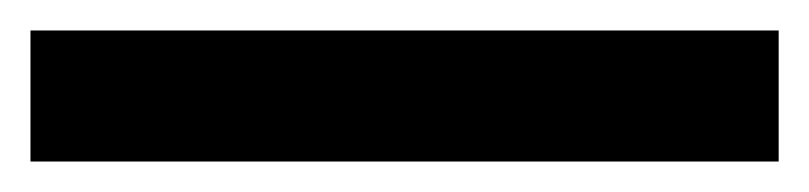

<svg xmlns="http://www.w3.org/2000/svg" viewBox="-23 -866 531 126"><path d="M488 -760V-846H-3V-760Z"/></svg>

Font: Noto Sans Ethiopic SemiCondensed SemiBold
Style: Regular
Weight: 600
Width: 4
Designer: Monotype Design Team
Foundry: Monotype Imaging Inc.
Version: Version 2.102